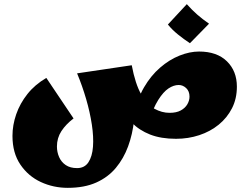

<svg xmlns="http://www.w3.org/2000/svg" viewBox="-20 -658 1200 924"><path d="M306 246Q237 246 176.5 218Q116 190 78 134Q40 78 40 -4Q40 -56 58 -108Q76 -160 112 -205.5Q148 -251 203 -283L334 -88Q297 -60 275.5 -27Q254 6 254 47Q254 74 264.5 98Q275 122 296.5 136.5Q318 151 351 151Q387 151 405.5 123Q424 95 427.5 48Q431 1 422 -58.5Q413 -118 394.5 -181.5Q376 -245 351 -305L614 -344Q625 -281 628.5 -212.5Q632 -144 625 -78Q618 -12 596.5 46.5Q575 105 537.5 150Q500 195 443 220.5Q386 246 306 246ZM827 10Q755 10 702.5 -10.5Q650 -31 613 -69Q576 -107 549 -161Q522 -215 499 -281L614 -344Q631 -254 659.5 -204Q688 -154 723.5 -134.5Q759 -115 796 -115Q829 -115 850 -126.5Q871 -138 881.5 -156Q892 -174 892 -193Q892 -219 876 -234Q860 -249 840 -249Q816 -249 791 -232.5Q766 -216 741.5 -177Q717 -138 694 -68L628 -106Q640 -181 673 -237.5Q706 -294 750.5 -332.5Q795 -371 844 -390.5Q893 -410 938 -410Q1024 -410 1072 -363Q1120 -316 1120 -241Q1120 -183 1096.5 -137Q1073 -91 1032.5 -58Q992 -25 939 -7.5Q886 10 827 10ZM894 -450Q865 -469 836.5 -492Q808 -515 788 -540L879 -638Q904 -610 929 -588Q954 -566 986 -544Z"/></svg>

Font: Marhey Light
Style: Regular
Weight: 300
Designer: Nur Syamsi & Bustanul Arifin
Foundry: Namelatype
Version: Version 1.000